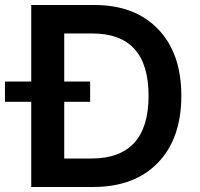

<svg xmlns="http://www.w3.org/2000/svg" viewBox="-53 -747 797 767"><path d="M318.4 0H71.8V-340.3H-33.2V-421.4H71.8V-727.1H323.2Q485.8 -727.1 578.6 -630.6Q671.4 -534.2 671.4 -364.3Q671.4 -193.8 577.9 -96.9Q484.4 0 318.4 0ZM203.6 -113.8H312Q540.5 -113.8 540.5 -364.3Q540.5 -613.3 315.9 -613.3H203.6V-421.4H307.1V-340.3H203.6Z"/></svg>

Font: Interop SemBd
Style: Regular
Weight: 600
Designer: Rasmus Andersson, Google, Jang Haemin
Foundry: jhaemin
Version: Version 1.007